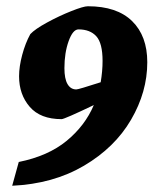

<svg xmlns="http://www.w3.org/2000/svg" viewBox="-20 -505 504 614"><path d="M451 -306Q451 -211 399 -122Q347 -33 248.5 25Q150 83 19 89L40 13Q134 -6 193 -54.5Q252 -103 280 -169Q186 -124 177 -124Q109 -124 75 -163.5Q41 -203 41 -261Q41 -292 51 -329.5Q61 -367 77 -396Q92 -412 130.5 -433Q169 -454 208 -469.5Q247 -485 261 -485Q354 -485 402.5 -437.5Q451 -390 451 -306ZM302 -242Q308 -278 308 -310Q308 -367 288 -389Q268 -411 231 -411Q213 -411 199.5 -373.5Q186 -336 186 -287Q186 -253 196 -236Q206 -219 224 -219Q231 -219 302 -242Z"/></svg>

Font: Grenze
Style: Bold Italic
Weight: 700
Italic angle: -10°
Designer: Renata Polastri
Foundry: Omnibus-Type
Version: Version 1.002; ttfautohint (v1.8)